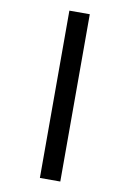

<svg xmlns="http://www.w3.org/2000/svg" viewBox="-99 -890 696 1032"><g transform="rotate(10 249.5 -373.5)"><path d="M193.8 -830.1H305.2V83H193.8Z"/></g></svg>

Font: Plaster
Style: Regular
Weight: 400
Designer: Eben Sorkin
Foundry: Eben Sorkin
Version: Version 1.007